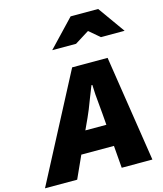

<svg xmlns="http://www.w3.org/2000/svg" viewBox="-202 -1140 1054 1245"><g transform="rotate(-15 324.5 -517.0)"><path d="M316 -712H554L664 0H458L446 -150H227L159 0H-57ZM392 -1034H577L706 -853H547L478 -912H474L380 -853H220ZM434 -295 428 -371 423 -426Q418 -476 416 -504.5Q414 -533 413 -568H407L377 -492Q346 -409 328 -371L293 -295Z"/></g></svg>

Font: Nebula Sans Black
Style: Regular
Weight: 900
Italic angle: -9°
Designer: Paul D. Hunt for Adobe (as Source Sans)
Foundry: Nebula Entertainment & Broadcasting LLC
Version: Version 1.010